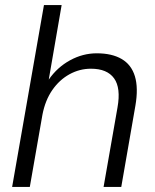

<svg xmlns="http://www.w3.org/2000/svg" viewBox="-20 -740 612 760"><path d="M28 0 154 -720H224L173 -425Q207 -474 257.5 -501.5Q308 -529 363 -529Q423 -529 461.5 -506.5Q500 -484 514 -438Q528 -392 516 -322L460 0H390L445 -314Q459 -392 431.5 -430Q404 -468 340 -468Q295 -468 255 -446Q215 -424 187 -383.5Q159 -343 148 -286L98 0Z"/></svg>

Font: DM Sans 11pt Light
Style: Italic
Weight: 300
Italic angle: -10°
Version: Version 4.004;gftools[0.9.30]